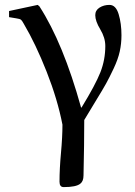

<svg xmlns="http://www.w3.org/2000/svg" viewBox="-20 -522 552 784"><path d="M17 -452V-477L134 -502L141 -496Q238 -346 311 -83H313Q370 -176 390 -227Q410 -278 410 -334Q410 -368 389.5 -402Q369 -436 369 -460Q369 -480 386.5 -491Q404 -502 427 -502Q453 -502 464.5 -464Q476 -426 476 -378Q476 -344 469 -312Q462 -280 444 -242Q426 -204 413 -180.5Q400 -157 369 -106.5Q338 -56 324 -32Q324 66 321 194Q321 218 308 228Q291 242 240 242Q223 242 223 220Q223 168 229 102.5Q235 37 235 -13Q215 -116 170.5 -229Q126 -342 77 -425Q70 -438 65.5 -441.5Q61 -445 47 -447Z"/></svg>

Font: Heuristica
Style: Regular
Weight: 400
Version: Version 1.0.1 ; ttfautohint (v1.4.1)